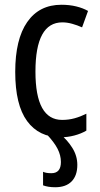

<svg xmlns="http://www.w3.org/2000/svg" viewBox="-20 -567 419 807"><path d="M235 10Q144 10 94 -58Q44 -126 44 -265Q44 -402 94.5 -474.5Q145 -547 238 -547Q272 -547 300.5 -540Q329 -533 350 -521L325 -452Q305 -461 283.5 -467Q262 -473 242 -473Q129 -473 129 -266Q129 -63 241 -63Q269 -63 294 -70Q319 -77 343 -89V-18Q321 -5 292.5 2.5Q264 10 235 10ZM236 114Q236 86 222 58.5Q208 31 176 -3H233Q263 21 284 54.5Q305 88 305 126Q305 171 281 195.5Q257 220 212 220Q182 220 161 212V155Q173 161 196 161Q236 161 236 114Z"/></svg>

Font: Avrile Sans Condensed
Style: Regular
Weight: 400
Width: 3
Designer: Monotype Design Team
Foundry: Monotype Imaging Inc.
Version: Version 2.001;September 10, 2019;FontCreator 11.5.0.2425 64-